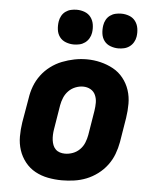

<svg xmlns="http://www.w3.org/2000/svg" viewBox="-54 -804 708 859"><g transform="rotate(5 300.0 -375.0)"><path d="M256 8Q224 8 193 2Q162 -4 135.5 -18.5Q109 -33 90 -57Q71 -81 61.5 -110Q52 -139 52 -171Q52 -203 57 -235L76 -345Q80 -373 90 -399.5Q100 -426 117.5 -449.5Q135 -473 159 -491Q183 -509 210 -519.5Q237 -530 264.5 -535.5Q292 -541 320 -541Q352 -541 382.5 -533.5Q413 -526 439.5 -511.5Q466 -497 485 -473Q504 -449 513.5 -420Q523 -391 523 -359Q523 -327 518 -295L500 -185Q495 -157 485 -130.5Q475 -104 457.5 -80.5Q440 -57 416 -39Q392 -21 365.5 -10.5Q339 0 311 4Q283 8 256 8ZM259 -112Q277 -112 294.5 -118.5Q312 -125 325.5 -138.5Q339 -152 346 -169.5Q353 -187 356 -204L374 -314Q377 -333 377 -351Q377 -369 370 -385Q363 -401 348 -409.5Q333 -418 314 -418Q297 -418 279.5 -411Q262 -404 249 -390.5Q236 -377 229 -360Q222 -343 219 -326L201 -216Q199 -204 198.5 -191.5Q198 -179 199.5 -167.5Q201 -156 205 -145.5Q209 -135 217 -127Q225 -119 236 -115.5Q247 -112 259 -112ZM456 -602Q438 -602 420.5 -608.5Q403 -615 392.5 -629Q382 -643 379.5 -661.5Q377 -680 380 -699Q382 -712 388.5 -724Q395 -736 406 -744Q417 -752 430 -755Q443 -758 456 -758Q475 -758 492 -751.5Q509 -745 519.5 -731Q530 -717 533 -698.5Q536 -680 533 -661Q531 -648 524 -636Q517 -624 506 -616Q495 -608 482 -605Q469 -602 456 -602ZM256 -602Q238 -602 220.5 -608.5Q203 -615 192.5 -629Q182 -643 179.5 -661.5Q177 -680 180 -699Q182 -712 188.5 -724Q195 -736 206 -744Q217 -752 230 -755Q243 -758 256 -758Q275 -758 292 -751.5Q309 -745 319.5 -731Q330 -717 333 -698.5Q336 -680 333 -661Q331 -648 324 -636Q317 -624 306 -616Q295 -608 282 -605Q269 -602 256 -602Z"/></g></svg>

Font: Iosevka Curly Slab HvEx
Style: Italic
Weight: 900
Width: 7
Italic angle: -9°
Monospace: yes
Designer: Belleve Invis
Foundry: Belleve Invis
Version: Version 11.1.0; ttfautohint (v1.8.3)